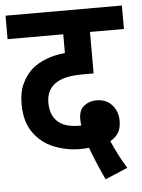

<svg xmlns="http://www.w3.org/2000/svg" viewBox="-51 -663 567 766"><g transform="rotate(-5 233.0 -279.5)"><path d="M341 63Q325 29 310.5 -5.5Q296 -40 286 -68Q268 -66 251 -66Q195 -66 145 -86.5Q95 -107 64 -151Q33 -195 33 -265Q33 -312 48 -344.5Q63 -377 87 -400Q113 -423 147.5 -436Q182 -449 223 -453V-528H0V-622H466V-528H330V-362H294Q247 -362 219.5 -355.5Q192 -349 172 -334Q157 -322 148.5 -304Q140 -286 140 -261Q140 -212 168.5 -185.5Q197 -159 255 -159Q259 -159 263 -159Q261 -174 261 -185Q261 -221 282 -237.5Q303 -254 331 -254Q372 -254 394.5 -227.5Q417 -201 417 -166Q417 -133 404.5 -115Q392 -97 373 -87Q395 -34 431 25Z"/></g></svg>

Font: Noto Sans Condensed SemiBold
Style: Italic
Weight: 600
Width: 3
Italic angle: -12°
Designer: Monotype Design Team
Foundry: Monotype Imaging Inc.
Version: Version 2.013; ttfautohint (v1.8.4.7-5d5b)